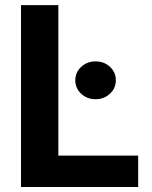

<svg xmlns="http://www.w3.org/2000/svg" viewBox="-20 -748 610 768"><path d="M64 0V-727.5H213.4V-125.5H532.7V0ZM362.3 -351.1Q328.1 -351.1 304.7 -373Q281.2 -395 281.2 -426.8Q281.2 -458.5 304.7 -480.5Q328.1 -502.4 362.3 -502.4Q396.5 -502.4 419.9 -480.7Q443.4 -459 443.4 -426.8Q443.4 -395 419.7 -373Q396 -351.1 362.3 -351.1Z"/></svg>

Font: Inter 20pt
Style: Bold
Weight: 700
Version: Version 4.001;git-66647c0bb